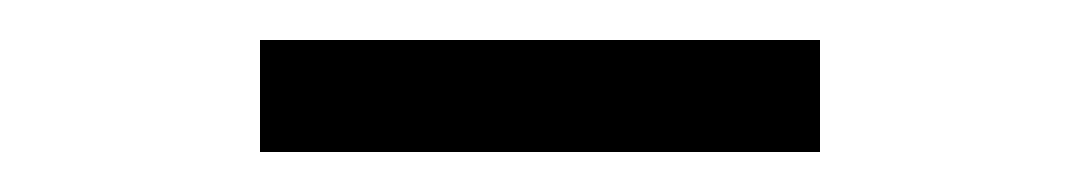

<svg xmlns="http://www.w3.org/2000/svg" viewBox="-20 -665 540 96"><path d="M110 -589V-645H390V-589Z"/></svg>

Font: Spectral SemiBold
Style: Regular
Weight: 600
Designer: Jean-Baptiste Levee
Foundry: Production Type
Version: Version 2.001